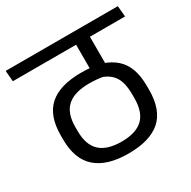

<svg xmlns="http://www.w3.org/2000/svg" viewBox="-161 -773 916 920"><g transform="rotate(-30 297.0 -313.0)"><path d="M285.5 -572.5H511L505.5 -632.5H280ZM415 -593.5H340V-478.5L415 -478ZM-16 -632.5 -11 -572.5H610L604.5 -632.5ZM339 -596V-393.5L415.5 -389.5V-596ZM404 -432 356.5 -380Q406 -366 429.5 -332Q453 -298 453 -228.5V-211.5Q453 -133 414.2 -97Q375.5 -61 297 -61Q217 -61 177.8 -97.5Q138.5 -134 138.5 -211.5V-232Q138.5 -309.5 178.5 -345Q218.5 -380.5 300.5 -380.5Q320 -380.5 338.2 -379Q356.5 -377.5 375.2 -374Q394 -370.5 414.5 -364V-431.5Q380.5 -438.5 351 -441.5Q321.5 -444.5 292 -444.5Q175 -444.5 116.5 -393.2Q58 -342 58 -232.5V-211.5Q58 -101 118.8 -48Q179.5 5 296.5 5Q416 5 475 -47.2Q534 -99.5 534 -210V-229.5Q534 -287 519.5 -326.5Q505 -366 476.2 -391.5Q447.5 -417 404 -432Z"/></g></svg>

Font: Anek Devanagari Medium
Style: Regular
Weight: 400
Version: Version 1.003